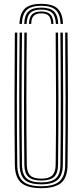

<svg xmlns="http://www.w3.org/2000/svg" viewBox="-20 -969 427 995"><path d="M193.8 6Q121.5 6 89.8 -21.8Q58 -49.5 57 -113.8Q55 -283.2 55.2 -455Q55.5 -626.8 57 -800H69.5Q67.8 -634 67.5 -461.4Q67.2 -288.8 69.5 -114Q70.2 -54.2 99.6 -29Q129 -3.8 193.8 -3.8Q258 -3.8 287.5 -28.9Q317 -54 317.8 -114Q320 -283.2 319.8 -455Q319.5 -626.8 317.8 -800H330Q331.8 -626.8 332 -457.1Q332.2 -287.5 330 -113.8Q329.2 -49.5 297.5 -21.8Q265.8 6 193.8 6ZM193.8 -13.8Q134.8 -13.8 108.6 -36.9Q82.5 -60 81.8 -114.2Q79.5 -284.2 79.8 -455.4Q80 -626.5 81.8 -800H94Q92.2 -633.2 92 -460.4Q91.8 -287.5 94 -114.2Q94.8 -65.2 118.1 -44.5Q141.5 -23.8 193.8 -23.8Q245.8 -23.8 269.1 -44.5Q292.5 -65.2 293 -114.2Q295.2 -283.8 295 -455.1Q294.8 -626.5 293 -800H305.5Q307 -627.2 307.4 -457.5Q307.8 -287.8 305.5 -114.2Q304.8 -60 278.5 -36.9Q252.2 -13.8 193.8 -13.8ZM193.8 -33.5Q147.8 -33.5 127.4 -52.2Q107 -71 106.2 -114.5Q104 -285.2 104.4 -455.9Q104.8 -626.5 106.2 -800H118.8Q117 -634 116.8 -460.5Q116.5 -287 118.8 -114.8Q119.2 -77 136.2 -60.1Q153.2 -43.2 193.8 -43.2Q234 -43.2 251 -60.1Q268 -77 268.5 -114.8Q270.8 -285.2 270.5 -455.9Q270.2 -626.5 268.5 -800H280.8Q282.5 -627 282.8 -457Q283 -287 280.8 -114.5Q280.2 -70.5 259.8 -52Q239.2 -33.5 193.8 -33.5ZM193.5 -949Q135.2 -949 109.1 -924.8Q83 -900.5 80.8 -844.8H93.2Q95 -895.2 118.4 -917.1Q141.8 -939 193.5 -939Q245.5 -939 268.9 -917.1Q292.2 -895.2 294 -844.8H306.5Q304.2 -900.5 278.1 -924.8Q252 -949 193.5 -949ZM193.5 -929.5Q148 -929.5 127.5 -909.8Q107 -890 105.5 -844.8H117.8Q119.2 -884.8 136.8 -902Q154.2 -919.2 193.5 -919.2Q232.8 -919.2 250.4 -902Q268 -884.8 269.5 -844.8H281.8Q280 -890 259.6 -909.8Q239.2 -929.5 193.5 -929.5ZM193.5 -909.5Q161 -909.5 146.1 -894.5Q131.2 -879.5 130 -844.8H141.8Q142.2 -874.2 154.6 -887Q167 -899.8 193.5 -899.8Q220.5 -899.8 232.8 -887Q245 -874.2 245.5 -844.8H257Q255.8 -879.5 241 -894.5Q226.2 -909.5 193.5 -909.5Z"/></svg>

Font: Big Shoulders Inline Text Light
Style: Regular
Weight: 300
Designer: Patric King
Foundry: XO Type Co
Version: Version 1.000